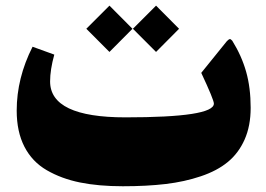

<svg xmlns="http://www.w3.org/2000/svg" viewBox="-20 -648 926 668"><path d="M522.9 -628.4 603 -547.9 522.9 -467.3 442.4 -547.9ZM360.8 -628.4 440.9 -547.9 360.8 -467.3 280.3 -547.9ZM407.2 0Q322.8 0 258.1 -13.2Q193.4 -26.4 142.6 -55.9Q91.8 -85.4 64.9 -137.7Q38.1 -189.9 38.1 -263.2Q38.1 -376.5 93.3 -485.4L168.9 -458Q154.3 -405.3 154.3 -364.7Q154.3 -239.7 416.5 -239.7Q724.1 -239.7 724.1 -287.6Q724.1 -300.8 680.2 -394.5L769 -504.4Q775.4 -511.2 779.1 -512Q782.7 -512.7 788.1 -506.3Q820.8 -453.6 836.4 -398.2Q852.1 -342.8 852.1 -272.9Q852.1 -210 831.1 -162.6Q810.1 -115.2 772.7 -84.5Q735.4 -53.7 678.7 -34.7Q622.1 -15.6 556.4 -7.8Q490.7 0 407.2 0Z"/></svg>

Font: Sahel Black FD
Style: Black-FD
Weight: 900
Foundry: Saber Rastikerdar (saber.rastikerdar@gmail.com)
Version: Version 3.3.1